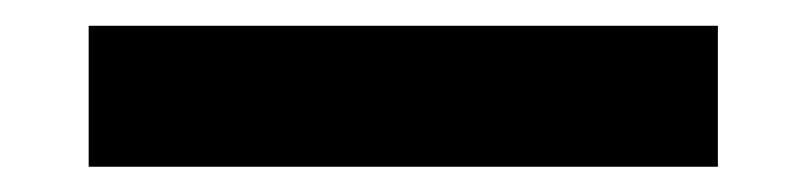

<svg xmlns="http://www.w3.org/2000/svg" viewBox="-20 -20 626 149"><path d="M48.8 109.4H537.1V0H48.8Z"/></svg>

Font: Cascadia Code PL SemiBold
Style: Regular
Weight: 600
Monospace: yes
Designer: Aaron Bell
Foundry: Saja Typeworks
Version: Version 2404.023